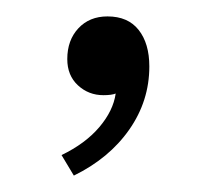

<svg xmlns="http://www.w3.org/2000/svg" viewBox="-20 -115 257 234"><path d="M55 74Q84 60 101 40Q118 20 121 -1Q116 1 106 1Q88 1 75 -11Q62 -23 62 -43Q62 -66 75.5 -80.5Q89 -95 111 -95Q136 -95 149 -78.5Q162 -62 162 -34Q162 8 137.5 43Q113 78 70 99Z"/></svg>

Font: Niramit ExtraLight
Style: Regular
Weight: 200
Designer: Katatrad Aksorn Co.,Ltd.
Foundry: Cadson Demak Co.,Ltd.
Version: Version 1.000; ttfautohint (v1.6)